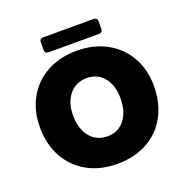

<svg xmlns="http://www.w3.org/2000/svg" viewBox="-127 -814 914 943"><g transform="rotate(-20 330.0 -342.5)"><path d="M32 -287Q32 -373 69.5 -439.5Q107 -506 174.5 -542.5Q242 -579 330 -579Q418 -579 485.5 -542Q553 -505 590.5 -439Q628 -373 628 -287Q628 -198 591 -130Q554 -62 486.5 -25Q419 12 330 12Q242 12 174.5 -25Q107 -62 69.5 -130Q32 -198 32 -287ZM453 -287Q453 -354 419.5 -395Q386 -436 330 -436Q274 -436 239.5 -395Q205 -354 205 -287Q205 -216 239 -174Q273 -132 330 -132Q387 -132 420 -174.5Q453 -217 453 -287ZM199 -619Q179 -619 179 -639V-677Q179 -697 199 -697H461Q481 -697 481 -677V-639Q481 -619 461 -619Z"/></g></svg>

Font: Open Sauce Two Black
Style: Regular
Weight: 900
Designer: Alfredo Marco Pradil
Foundry: Creative Sauce Fz LLC
Version: Version 1.477